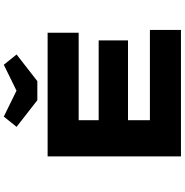

<svg xmlns="http://www.w3.org/2000/svg" viewBox="-1 -969 970 1008"><g transform="rotate(-90 484.0 -465.0)"><path d="M167 0V-700H816V-537H357V-163H831V0ZM271 -278V-432H776V-278ZM462 -754 322 -863 376 -930 527 -856H497L648 -930L702 -863L562 -754Z"/></g></svg>

Font: Lexend Zetta ExtraBold
Style: Regular
Weight: 800
Designer: Bonnie Shaver-Troup, Thomas Jockin
Foundry: Lexend
Version: Version 1.007